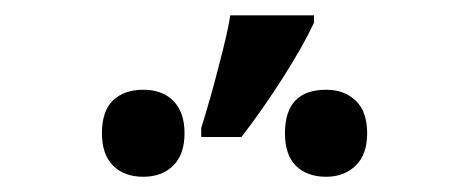

<svg xmlns="http://www.w3.org/2000/svg" viewBox="-20 -858 617 252"><path d="M244.1 -678.2V-689.9Q258.3 -735.8 266.6 -769.5Q279.3 -816.9 282.2 -837.9H392.1V-828.1Q377.9 -797.9 352.5 -757.8Q325.2 -714.8 296.9 -678.2ZM113.8 -683.1Q113.8 -712.4 128.4 -726.3Q143.1 -740.2 168 -740.2Q193.4 -740.2 207.8 -725.3Q222.2 -710.4 222.2 -683.1Q222.2 -655.3 207.3 -640.6Q192.4 -626 168 -626Q143.1 -626 128.4 -640.6Q113.8 -655.3 113.8 -683.1ZM354 -683.1Q354 -740.2 408.2 -740.2Q432.1 -740.2 447 -725.8Q461.9 -711.4 461.9 -683.1Q461.9 -655.3 446.8 -640.6Q431.6 -626 408.2 -626Q382.8 -626 368.4 -640.4Q354 -654.8 354 -683.1Z"/></svg>

Font: Open Sans
Style: SemiBold
Weight: 600
Foundry: Ascender Corporation
Version: Version 1.10